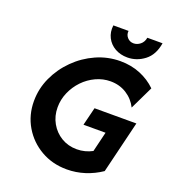

<svg xmlns="http://www.w3.org/2000/svg" viewBox="-146 -916 932 1039"><g transform="rotate(20 319.5 -396.5)"><path d="M356.2 12.5Q273.6 12.5 207.3 -25.7Q141 -63.9 102.4 -129.2Q63.9 -194.4 63.9 -275Q63.9 -346.5 93.8 -411.5Q123.6 -476.4 175 -527.4Q226.4 -578.5 292.4 -608Q358.3 -637.5 431.2 -637.5Q493.1 -637.5 545.8 -616Q598.6 -594.4 637.5 -556.2L572.9 -422.2Q551.4 -465.3 510.8 -491Q470.1 -516.7 418.1 -516.7Q374.3 -516.7 334 -497.9Q293.8 -479.2 262.8 -446.9Q231.9 -414.6 213.9 -373.3Q195.8 -331.9 195.8 -286.8Q195.8 -236.8 218.8 -196.2Q241.7 -155.6 281.2 -131.9Q320.8 -108.3 370.1 -108.3Q394.4 -108.3 417 -114.2Q439.6 -120.1 459 -130.6L486.8 -245.8H359.7L385.4 -350H626.4L553.5 -49.3Q509.7 -19.4 459.7 -3.5Q409.7 12.5 356.2 12.5ZM457.6 -668.8Q417.4 -668.8 386.1 -686.5Q354.9 -704.2 338.9 -735.4Q322.9 -766.7 327.8 -806.2H415.3Q412.5 -784.7 426.7 -768.4Q441 -752.1 463.2 -752.1Q483.3 -752.1 501 -766Q518.8 -779.9 523.6 -806.2H611.1Q600 -736.8 555.6 -702.8Q511.1 -668.8 457.6 -668.8Z"/></g></svg>

Font: Afacad
Style: Bold Italic
Weight: 700
Italic angle: -14°
Designer: Kristian Moeller
Foundry: Dicotype
Version: Version 1.000; ttfautohint (v1.8.4.7-5d5b)